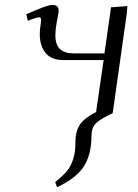

<svg xmlns="http://www.w3.org/2000/svg" viewBox="-20 -464 565 787"><path d="M87.9 -405.8Q142.6 -429.2 163.1 -436.5Q183.6 -443.8 195.8 -443.8Q220.2 -443.8 220.2 -420.9Q220.2 -412.1 217.8 -400.9L211.9 -369.1Q207 -341.8 207 -319.8Q207 -280.3 226.1 -262.7Q245.1 -245.1 284.2 -245.1H408.2L435.1 -434.1L502 -439L500 -411.1L441.9 0Q389.2 24.4 372.1 42.5Q355 60.5 355 91.8Q355 171.4 322.3 220Q289.6 268.6 213.9 303.2L206.1 282.2Q236.3 258.3 253.2 238.5Q270 218.8 279.5 189.9Q289.1 161.1 289.1 121.1Q289.1 73.2 308.1 45.9Q327.1 18.6 374 -4.9L376 -20L404.8 -217.8H240.2Q189.5 -217.8 166.3 -247.6Q143.1 -277.3 143.1 -323.2Q143.1 -341.8 146 -359.9L147.9 -372.1Q150.9 -393.1 141.1 -393.1Q129.9 -393.1 94.2 -378.9Z"/></svg>

Font: Dehuti Alt
Style: Italic
Weight: 400
Version: Version 1.2